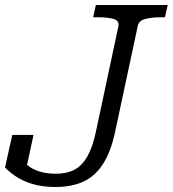

<svg xmlns="http://www.w3.org/2000/svg" viewBox="-28 -730 690 767"><path d="M445 -625Q449 -647 426.5 -654Q404 -661 367 -661H344L355 -710H642L631 -661H614Q577 -661 551.5 -654Q526 -647 522 -625L432 -204Q415 -124 383.5 -75Q352 -26 305 -4.5Q258 17 195 17Q140 17 100 4.5Q60 -8 33.5 -26.5Q7 -45 -8 -61L21 -191H106L76 -53Q60 -58 52 -67Q44 -76 42.5 -85.5Q41 -95 44.5 -100Q48 -105 55 -100Q65 -84 83 -69Q101 -54 129.5 -45Q158 -36 195 -36Q239 -36 269.5 -52Q300 -68 321.5 -106Q343 -144 356 -208Z"/></svg>

Font: Roboto Serif 20pt Light
Style: Italic
Weight: 300
Italic angle: -10°
Version: Version 1.007